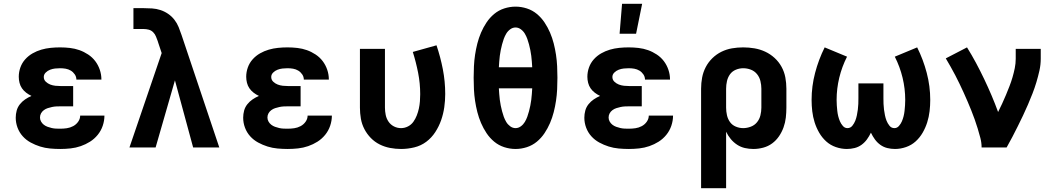

<svg xmlns="http://www.w3.org/2000/svg" viewBox="-20 -778 5590 1013"><path d="M298 8Q271 8 244 5.5Q217 3 191.5 -5Q166 -13 142 -26Q118 -39 100 -59Q82 -79 72.5 -104.5Q63 -130 63 -157Q63 -176 68 -194.5Q73 -213 85 -228Q97 -243 112.5 -253.5Q128 -264 146 -272Q131 -279 118 -289Q105 -299 96 -312Q87 -325 83 -341Q79 -357 79 -373Q79 -398 87.5 -422Q96 -446 113 -465Q130 -484 152 -496.5Q174 -509 198 -516Q222 -523 247 -525.5Q272 -528 297 -528Q323 -528 349 -525Q375 -522 399 -513.5Q423 -505 445 -490.5Q467 -476 482.5 -455.5Q498 -435 506.5 -410Q515 -385 515 -359V-358H383Q383 -373 374.5 -385.5Q366 -398 353.5 -405.5Q341 -413 326.5 -415.5Q312 -418 297 -418Q284 -418 270.5 -416.5Q257 -415 244 -410Q231 -405 221 -395Q211 -385 211 -372Q211 -357 221.5 -347Q232 -337 245 -332Q258 -327 272 -325.5Q286 -324 300 -324H366V-217H300Q289 -217 277.5 -216.5Q266 -216 254.5 -213.5Q243 -211 232 -207.5Q221 -204 211.5 -197Q202 -190 196.5 -180Q191 -170 191 -158Q191 -147 196.5 -137Q202 -127 211 -120Q220 -113 231 -109Q242 -105 253 -102.5Q264 -100 275 -99.5Q286 -99 298 -99Q315 -99 332.5 -101.5Q350 -104 366 -112.5Q382 -121 392.5 -136Q403 -151 403 -168H531Q531 -141 522 -114.5Q513 -88 495.5 -66.5Q478 -45 455 -30.5Q432 -16 406 -7Q380 2 352.5 5Q325 8 298 8Z M663 0 833 -498 813 -558V-559Q808 -572 803 -585Q798 -598 788 -608Q778 -618 764.5 -621.5Q751 -625 737 -625H684V-735H737Q760 -735 782.5 -733.5Q805 -732 826.5 -725Q848 -718 867 -705Q886 -692 900 -674Q914 -656 922.5 -635Q931 -614 938 -593L1137 0H999L903 -354L801 0Z M1498 8Q1471 8 1444 5.5Q1417 3 1391.5 -5Q1366 -13 1342 -26Q1318 -39 1300 -59Q1282 -79 1272.5 -104.5Q1263 -130 1263 -157Q1263 -176 1268 -194.5Q1273 -213 1285 -228Q1297 -243 1312.5 -253.5Q1328 -264 1346 -272Q1331 -279 1318 -289Q1305 -299 1296 -312Q1287 -325 1283 -341Q1279 -357 1279 -373Q1279 -398 1287.5 -422Q1296 -446 1313 -465Q1330 -484 1352 -496.5Q1374 -509 1398 -516Q1422 -523 1447 -525.5Q1472 -528 1497 -528Q1523 -528 1549 -525Q1575 -522 1599 -513.5Q1623 -505 1645 -490.5Q1667 -476 1682.5 -455.5Q1698 -435 1706.5 -410Q1715 -385 1715 -359V-358H1583Q1583 -373 1574.5 -385.5Q1566 -398 1553.5 -405.5Q1541 -413 1526.5 -415.5Q1512 -418 1497 -418Q1484 -418 1470.5 -416.5Q1457 -415 1444 -410Q1431 -405 1421 -395Q1411 -385 1411 -372Q1411 -357 1421.5 -347Q1432 -337 1445 -332Q1458 -327 1472 -325.5Q1486 -324 1500 -324H1566V-217H1500Q1489 -217 1477.5 -216.5Q1466 -216 1454.5 -213.5Q1443 -211 1432 -207.5Q1421 -204 1411.5 -197Q1402 -190 1396.5 -180Q1391 -170 1391 -158Q1391 -147 1396.5 -137Q1402 -127 1411 -120Q1420 -113 1431 -109Q1442 -105 1453 -102.5Q1464 -100 1475 -99.5Q1486 -99 1498 -99Q1515 -99 1532.5 -101.5Q1550 -104 1566 -112.5Q1582 -121 1592.5 -136Q1603 -151 1603 -168H1731Q1731 -141 1722 -114.5Q1713 -88 1695.5 -66.5Q1678 -45 1655 -30.5Q1632 -16 1606 -7Q1580 2 1552.5 5Q1525 8 1498 8Z M2096 8Q2067 8 2038 2.5Q2009 -3 1983 -16Q1957 -29 1936.5 -50Q1916 -71 1902.5 -97Q1889 -123 1884 -152Q1879 -181 1879 -210V-520H2011V-210Q2011 -191 2015 -171.5Q2019 -152 2030 -136Q2041 -120 2058.5 -111Q2076 -102 2096 -102Q2115 -102 2132.5 -111Q2150 -120 2161 -135.5Q2172 -151 2179 -169Q2186 -187 2190 -205.5Q2194 -224 2195.5 -243Q2197 -262 2197 -281Q2197 -338 2186 -394Q2175 -450 2158 -504L2283 -539Q2304 -477 2316.5 -412.5Q2329 -348 2329 -282Q2329 -247 2324 -212Q2319 -177 2307.5 -144Q2296 -111 2276.5 -81Q2257 -51 2229 -30Q2201 -9 2166 -0.5Q2131 8 2096 8Z M2700 8Q2670 8 2640.5 -1.5Q2611 -11 2587.5 -30.5Q2564 -50 2547 -75.5Q2530 -101 2518 -129Q2506 -157 2498.5 -186.5Q2491 -216 2486.5 -246Q2482 -276 2480.5 -306.5Q2479 -337 2479 -368Q2479 -398 2480.5 -428.5Q2482 -459 2486.5 -489Q2491 -519 2498.5 -548.5Q2506 -578 2518 -606Q2530 -634 2547 -659.5Q2564 -685 2587.5 -704.5Q2611 -724 2640.5 -733.5Q2670 -743 2700 -743Q2730 -743 2759.5 -733.5Q2789 -724 2812.5 -704.5Q2836 -685 2853 -659.5Q2870 -634 2882 -606Q2894 -578 2901.5 -548.5Q2909 -519 2913.5 -489Q2918 -459 2919.5 -428.5Q2921 -398 2921 -368Q2921 -337 2919.5 -306.5Q2918 -276 2913.5 -246Q2909 -216 2901.5 -186.5Q2894 -157 2882 -129Q2870 -101 2853 -75.5Q2836 -50 2812.5 -30.5Q2789 -11 2759.5 -1.5Q2730 8 2700 8ZM2788 -423Q2787 -438 2786 -453Q2785 -468 2783 -483.5Q2781 -499 2778 -514Q2775 -529 2771 -544Q2767 -559 2762 -573Q2757 -587 2749 -600.5Q2741 -614 2728 -623.5Q2715 -633 2700 -633Q2685 -633 2672 -623.5Q2659 -614 2651 -600.5Q2643 -587 2638 -573Q2633 -559 2629 -544Q2625 -529 2622 -514Q2619 -499 2617 -483.5Q2615 -468 2614 -453Q2613 -438 2612 -423ZM2700 -102Q2715 -102 2728 -111.5Q2741 -121 2749 -134.5Q2757 -148 2762 -162Q2767 -176 2771 -191Q2775 -206 2778 -221Q2781 -236 2783 -251.5Q2785 -267 2786 -282Q2787 -297 2788 -312H2612Q2613 -297 2614 -282Q2615 -267 2617 -251.5Q2619 -236 2622 -221Q2625 -206 2629 -191Q2633 -176 2638 -162Q2643 -148 2651 -134.5Q2659 -121 2672 -111.5Q2685 -102 2700 -102Z M3298 8Q3271 8 3244 5.5Q3217 3 3191.5 -5Q3166 -13 3142 -26Q3118 -39 3100 -59Q3082 -79 3072.5 -104.5Q3063 -130 3063 -157Q3063 -176 3068 -194.5Q3073 -213 3085 -228Q3097 -243 3112.5 -253.5Q3128 -264 3146 -272Q3131 -279 3118 -289Q3105 -299 3096 -312Q3087 -325 3083 -341Q3079 -357 3079 -373Q3079 -398 3087.5 -422Q3096 -446 3113 -465Q3130 -484 3152 -496.5Q3174 -509 3198 -516Q3222 -523 3247 -525.5Q3272 -528 3297 -528Q3323 -528 3349 -525Q3375 -522 3399 -513.5Q3423 -505 3445 -490.5Q3467 -476 3482.5 -455.5Q3498 -435 3506.5 -410Q3515 -385 3515 -359V-358H3383Q3383 -373 3374.5 -385.5Q3366 -398 3353.5 -405.5Q3341 -413 3326.5 -415.5Q3312 -418 3297 -418Q3284 -418 3270.5 -416.5Q3257 -415 3244 -410Q3231 -405 3221 -395Q3211 -385 3211 -372Q3211 -357 3221.5 -347Q3232 -337 3245 -332Q3258 -327 3272 -325.5Q3286 -324 3300 -324H3366V-217H3300Q3289 -217 3277.5 -216.5Q3266 -216 3254.5 -213.5Q3243 -211 3232 -207.5Q3221 -204 3211.5 -197Q3202 -190 3196.5 -180Q3191 -170 3191 -158Q3191 -147 3196.5 -137Q3202 -127 3211 -120Q3220 -113 3231 -109Q3242 -105 3253 -102.5Q3264 -100 3275 -99.5Q3286 -99 3298 -99Q3315 -99 3332.5 -101.5Q3350 -104 3366 -112.5Q3382 -121 3392.5 -136Q3403 -151 3403 -168H3531Q3531 -141 3522 -114.5Q3513 -88 3495.5 -66.5Q3478 -45 3455 -30.5Q3432 -16 3406 -7Q3380 2 3352.5 5Q3325 8 3298 8ZM3249 -600 3262 -758H3368L3336 -600Z M3679 215V-310Q3679 -340 3684.5 -369Q3690 -398 3703.5 -424Q3717 -450 3738.5 -471Q3760 -492 3786.5 -505Q3813 -518 3842 -523Q3871 -528 3901 -528Q3931 -528 3960.5 -523Q3990 -518 4017 -505.5Q4044 -493 4066.5 -472.5Q4089 -452 4103.5 -425.5Q4118 -399 4123.5 -369.5Q4129 -340 4129 -310V-210Q4129 -184 4126 -157.5Q4123 -131 4114 -106Q4105 -81 4090 -59Q4075 -37 4054 -21.5Q4033 -6 4007 1Q3981 8 3955 8Q3932 8 3910 3Q3888 -2 3869 -14.5Q3850 -27 3835.5 -44.5Q3821 -62 3811 -83V215ZM3901 -102Q3921 -102 3941 -109.5Q3961 -117 3974 -133Q3987 -149 3992 -169.5Q3997 -190 3997 -210V-310Q3997 -330 3992 -350.5Q3987 -371 3974 -387Q3961 -403 3941.5 -410.5Q3922 -418 3901 -418Q3881 -418 3862 -410Q3843 -402 3831.5 -386Q3820 -370 3815.5 -350Q3811 -330 3811 -310V-210Q3811 -190 3815.5 -170Q3820 -150 3831.5 -134Q3843 -118 3862 -110Q3881 -102 3901 -102Z M4448 8Q4419 8 4390 -2Q4361 -12 4339 -32Q4317 -52 4302 -78Q4287 -104 4278 -132.5Q4269 -161 4265.5 -191Q4262 -221 4262 -251Q4262 -323 4280.5 -393.5Q4299 -464 4331 -528L4449 -479Q4422 -426 4408 -368Q4394 -310 4394 -251Q4394 -236 4395 -222Q4396 -208 4397.5 -193.5Q4399 -179 4402.5 -165Q4406 -151 4411.5 -138Q4417 -125 4427 -113.5Q4437 -102 4451 -102Q4467 -102 4477 -114.5Q4487 -127 4492.5 -141Q4498 -155 4501 -170Q4504 -185 4506 -200Q4508 -215 4508.5 -230Q4509 -245 4509 -260V-338H4641V-260Q4641 -245 4641.5 -230Q4642 -215 4644 -200Q4646 -185 4649 -170Q4652 -155 4657.5 -141Q4663 -127 4673 -114.5Q4683 -102 4699 -102Q4713 -102 4723 -113.5Q4733 -125 4738.5 -138Q4744 -151 4747.5 -165Q4751 -179 4752.5 -193.5Q4754 -208 4755 -222Q4756 -236 4756 -251Q4756 -310 4742 -368Q4728 -426 4701 -479L4819 -528Q4851 -464 4869.5 -393.5Q4888 -323 4888 -251Q4888 -221 4884.5 -191Q4881 -161 4872 -132.5Q4863 -104 4848 -78Q4833 -52 4811 -32Q4789 -12 4760 -2Q4731 8 4702 8Q4681 8 4661 3Q4641 -2 4624.5 -14Q4608 -26 4596 -42.5Q4584 -59 4575 -78Q4566 -59 4554 -42.5Q4542 -26 4525.5 -14Q4509 -2 4489 3Q4469 8 4448 8Z M5159 0Q5159 -25 5152.5 -50Q5146 -75 5138.5 -99.5Q5131 -124 5122.5 -148Q5114 -172 5104.5 -195.5Q5095 -219 5085 -242.5Q5075 -266 5064.5 -289Q5054 -312 5043 -335Q5032 -358 5020 -381Q5008 -404 4995.5 -426Q4983 -448 4970 -470L5082 -528Q5107 -488 5129.5 -446Q5152 -404 5172.5 -361Q5193 -318 5211.5 -274.5Q5230 -231 5246 -187Q5257 -209 5267.5 -231.5Q5278 -254 5287.5 -277Q5297 -300 5306 -323Q5315 -346 5322 -370Q5329 -394 5334 -418.5Q5339 -443 5339 -468V-520H5471V-468Q5471 -436 5464 -405Q5457 -374 5448 -344Q5439 -314 5427.5 -284.5Q5416 -255 5403.5 -226Q5391 -197 5377.5 -168.5Q5364 -140 5350 -112Q5336 -84 5321.5 -56Q5307 -28 5291 0Z"/></svg>

Font: Iosevka Aile Extrabold
Style: Regular
Weight: 800
Designer: Belleve Invis
Foundry: Belleve Invis
Version: Version 27.3.5; ttfautohint (v1.8.4)